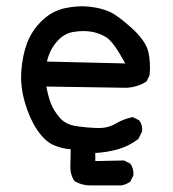

<svg xmlns="http://www.w3.org/2000/svg" viewBox="-20 -473 540 601"><path d="M262.7 107.4Q235.4 107.4 212.9 93.8Q199.2 72.3 200.2 45.9Q201.2 19.5 201.2 -5.9Q171.9 -7.8 145.5 -20Q119.1 -32.2 95.7 -67.4Q72.3 -102.5 57.6 -153.3Q43 -204.1 46.9 -252.9Q50.8 -301.8 65.4 -339.8Q80.1 -377.9 111.3 -408.2Q142.6 -438.5 183.1 -447.3Q223.6 -456.1 259.8 -452.1Q295.9 -448.2 322.3 -436.5Q348.6 -424.8 392.6 -384.8Q436.5 -344.7 444.3 -310.5Q452.1 -276.4 448.2 -237.3L438.5 -217.8Q411.1 -200.2 376 -198.2L125 -202.1Q130.9 -170.9 139.6 -148.4Q148.4 -126 167 -104.5Q185.5 -83 219.2 -78.1Q252.9 -73.2 285.2 -72.3Q317.4 -71.3 341.8 -85.9Q366.2 -100.6 395.5 -106.4L415 -96.7Q426.8 -83 424.8 -61.5L413.1 -38.1Q383.8 -15.6 349.6 -5.9Q315.4 3.9 278.3 5.9V31.2L368.2 29.3L387.7 39.1Q399.4 54.7 397.5 76.2L387.7 95.7Q374 105.5 358.4 107.4ZM372.1 -274.4Q335 -342.8 312.5 -356.4Q290 -370.1 264.6 -374Q239.3 -377.9 209.5 -373Q179.7 -368.2 157.2 -341.8Q134.8 -315.4 127 -280.3Z"/></svg>

Font: NaikaiFont
Style: Regular
Weight: 400
Version: Version 1.67